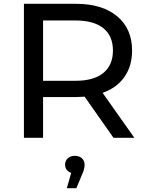

<svg xmlns="http://www.w3.org/2000/svg" viewBox="-20 -720 767 1003"><path d="M573 0 422 -215Q394 -213 378 -213H205V0H105V-700H378Q514 -700 592 -635Q670 -570 670 -456Q670 -375 630 -318Q590 -261 516 -235L682 0ZM570 -456Q570 -532 520 -572.5Q470 -613 375 -613H205V-298H375Q470 -298 520 -339Q570 -380 570 -456ZM422 140Q422 164 409 191L379 263H329L352 183Q337 178 328.5 167Q320 156 320 140Q320 120 334 107Q348 94 371 94Q394 94 408 107Q422 120 422 140Z"/></svg>

Font: Idrija
Style: Regular
Weight: 500
Designer: Julieta Ulanovsky
Foundry: Julieta Ulanovsky
Version: Version 7.200